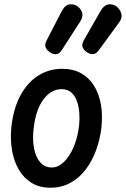

<svg xmlns="http://www.w3.org/2000/svg" viewBox="-20 -867 588 897"><path d="M215 10Q164.5 10 127.8 -12.5Q91 -35 68 -74.2Q45 -113.5 36.2 -164.5Q27.5 -215.5 33 -272.5Q42.5 -360 75.2 -420.8Q108 -481.5 158.2 -513.5Q208.5 -545.5 270 -545.5Q321.5 -545.5 358.8 -524.8Q396 -504 419 -467Q442 -430 451 -380.8Q460 -331.5 454 -274Q448 -218 429.5 -166.8Q411 -115.5 381 -75.8Q351 -36 309.2 -13Q267.5 10 215 10ZM137 -264.5Q133 -230.5 135.8 -198.2Q138.5 -166 148.8 -140.5Q159 -115 177.2 -99.8Q195.5 -84.5 221.5 -84.5Q251.5 -84.5 278.2 -110Q305 -135.5 324 -180Q343 -224.5 349.5 -281Q352.5 -309 350.5 -338.8Q348.5 -368.5 339.5 -394Q330.5 -419.5 313 -435Q295.5 -450.5 268 -450.5Q218.5 -450.5 182.2 -401.5Q146 -352.5 137 -264.5ZM388.5 -621.5Q373.5 -630.5 366.8 -644.5Q360 -658.5 372 -679.5L449.5 -815Q467 -845.5 489.8 -846.8Q512.5 -848 528 -834Q544.5 -818 547.5 -799.5Q550.5 -781 537.5 -763.5L442.5 -633.5Q429.5 -615.5 415.8 -614.2Q402 -613 388.5 -621.5ZM215 -621.5Q200.5 -630.5 193.8 -644.2Q187 -658 198.5 -679.5L268.5 -815Q285 -846 308.2 -847Q331.5 -848 347 -833.5Q363.5 -818 365 -801Q366.5 -784 354.5 -766L269 -633.5Q256.5 -614.5 242.5 -613.8Q228.5 -613 215 -621.5Z"/></svg>

Font: Edu SA Hand Medium
Style: Regular
Weight: 500
Designer: Tina and Corey Anderson, Eben Sorkin, Mirko Velimirovic
Foundry: Google for Education
Version: Version 2.000